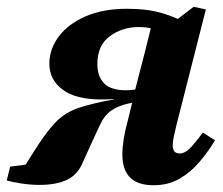

<svg xmlns="http://www.w3.org/2000/svg" viewBox="-48 -533 659 568"><path d="M240 -343Q240 -307 260 -286.5Q280 -266 324 -266Q332 -266 338.5 -266.5Q345 -267 352 -268L364 -315Q373 -349 381.5 -382.5Q390 -416 398 -449Q385 -453 362 -453Q314 -453 277 -426Q240 -399 240 -343ZM-28 1 -18 -40 28 -46Q50 -82 71 -113.5Q92 -145 117 -172Q146 -201 185 -214Q224 -227 289 -239V-240Q190 -233 143.5 -263.5Q97 -294 98 -347Q99 -390 127 -426.5Q155 -463 206 -485Q257 -507 327 -507Q378 -507 412.5 -499Q447 -491 478 -477L525 -513L561 -505L474 -163Q469 -143 466 -128Q463 -113 463 -102Q463 -79 484 -79Q498 -79 513 -93.5Q528 -108 552 -141L588 -118Q569 -86 543 -55Q517 -24 483.5 -4.5Q450 15 406 15Q314 15 314 -76Q314 -118 330 -176L343 -229L333 -227Q301 -220 280.5 -205.5Q260 -191 247 -162Q235 -136 222.5 -109Q210 -82 198 -55Q183 -17 151 -1.5Q119 14 69 14Q41 14 13.5 9.5Q-14 5 -28 1Z"/></svg>

Font: Source Serif 4 SmText
Style: Bold Italic
Weight: 700
Italic angle: -12°
Designer: Frank Grießhammer
Foundry: Adobe
Version: Version 4.005;hotconv 1.1.0;makeotfexe 2.6.0